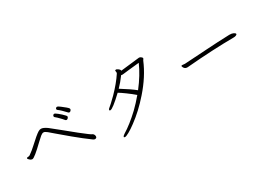

<svg xmlns="http://www.w3.org/2000/svg" viewBox="-5 -1410 3009 2172"><g transform="rotate(-30 1500.0 -323.5)"><path d="M733 -627Q704 -649 695 -649Q686 -649 679.5 -643Q673 -637 673 -629Q673 -621 681 -615Q715 -591 771 -530Q777 -523 786 -523Q795 -523 803.5 -532.5Q812 -542 812 -549.5Q812 -557 809 -561Q798 -578 733 -627ZM612 -561Q629 -549 676 -500Q692 -483 698.5 -474Q705 -465 715 -465Q725 -465 734 -475Q743 -485 743 -494.5Q743 -504 702 -542Q684 -558 667 -572Q650 -586 640.5 -591Q631 -596 625 -596Q619 -596 612.5 -589Q606 -582 606 -574.5Q606 -567 612 -561ZM884 -180Q871 -183 755 -275Q715 -307 613.5 -390Q512 -473 489 -490Q441 -524 412 -524Q395 -524 376.5 -513Q358 -502 323 -473Q288 -444 245 -403.5Q202 -363 152 -328Q142 -321 124 -321Q109 -321 109 -310Q109 -302 131 -284Q144 -274 158 -274Q186 -274 322 -406Q353 -436 376 -455Q399 -474 416.5 -474Q434 -474 460 -452.5Q486 -431 526 -396Q566 -361 669 -275.5Q772 -190 860 -126Q872 -116 884 -116Q896 -116 902.5 -122Q909 -128 909 -139Q909 -160 894 -174Q890 -179 884 -180Z M1528 -638V-640Q1528 -654 1506 -669Q1490 -680 1483 -680Q1476 -680 1472.5 -677.5Q1469 -675 1469 -669L1472 -651Q1472 -642 1468 -635Q1407 -542 1307 -440Q1266 -399 1237 -373Q1208 -347 1197.5 -339Q1187 -331 1187 -321.5Q1187 -312 1198 -312Q1230 -312 1368 -443Q1397 -426 1450.5 -387Q1504 -348 1548 -310Q1487 -237 1424 -176Q1305 -64 1203 -2Q1178 14 1178 25V28Q1180 33 1193 33Q1206 33 1245.5 11.5Q1285 -10 1340 -51Q1467 -144 1586 -280Q1730 -443 1801 -614Q1803 -618 1806 -621.5Q1809 -625 1811.5 -629.5Q1814 -634 1814 -639Q1814 -644 1801.5 -655Q1789 -666 1775 -666ZM1502 -596Q1508 -593 1517 -593L1530 -594Q1542 -595 1603 -602.5Q1664 -610 1744 -617Q1688 -488 1582 -352Q1521 -402 1401 -476Q1451 -526 1502 -596Z M2155 -349Q2144 -349 2144 -340Q2144 -336 2149 -326Q2163 -297 2193 -297H2202Q2207 -297 2213 -298Q2543 -326 2821 -328Q2834 -328 2848.5 -333.5Q2863 -339 2863 -349L2862 -353Q2859 -361 2840.5 -370Q2822 -379 2790 -379H2787Q2635 -374 2484.5 -364Q2334 -354 2194 -346H2190Z"/></g></svg>

Font: LXGW WenKai Mono TC Light
Style: Regular
Weight: 300
Designer: LXGW / Fontworks Inc.
Foundry: LXGW / Fontworks Inc.
Version: Version 1.330